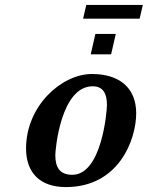

<svg xmlns="http://www.w3.org/2000/svg" viewBox="-20 -751 601 781"><path d="M331 -731 318 -675H548L561 -731ZM415 -324C415 -298 394 -40 274 -40C224 -40 205 -69 205 -120C205 -142 227 -400 357 -400C399 -400 415 -371 415 -324ZM534 -290C534 -397 462 -450 354 -450C231 -450 86 -321 86 -147C86 -49 142 10 248 10C465 10 534 -185 534 -290ZM368 -613 349 -530H432L451 -613Z"/></svg>

Font: Pfennig
Style: BoldItalic
Weight: 700
Italic angle: -13°
Version: Version 20100423